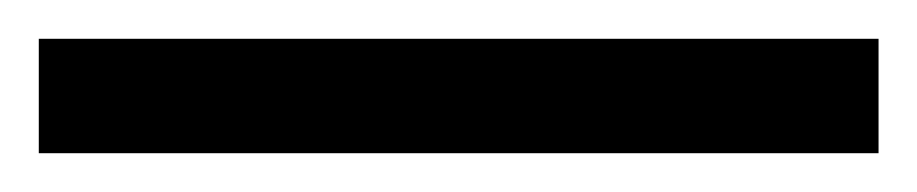

<svg xmlns="http://www.w3.org/2000/svg" viewBox="-25 -839 473 99"><path d="M-5 -760V-819H428V-760Z"/></svg>

Font: Noto Serif Lao SemCond
Style: Regular
Weight: 400
Width: 4
Designer: Monotype Design Team
Foundry: Monotype Imaging Inc.
Version: Version 2.004; ttfautohint (v1.8.4.7-5d5b)